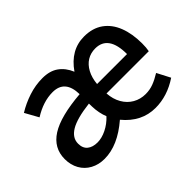

<svg xmlns="http://www.w3.org/2000/svg" viewBox="-95 -733 976 976"><g transform="rotate(-45 393.0 -245.0)"><path d="M402.8 -409.7Q466.8 -502 564 -502Q624.5 -502 665.8 -472.7Q707 -443.4 727.5 -390.6Q748 -337.9 748 -268.1Q748 -237.3 743.7 -216.3H439.9Q442.9 -172.9 461.7 -140.4Q480.5 -107.9 511 -90.6Q541.5 -73.2 578.6 -73.2Q608.4 -73.2 634.8 -83Q661.1 -92.8 691.9 -111.8L729 -40.5Q649.9 12.2 564.5 12.2Q464.4 12.2 393.6 -73.7Q293.9 12.2 198.2 12.2Q156.2 12.2 123.3 -5.6Q90.3 -23.4 72 -55.9Q53.7 -88.4 53.7 -130.4Q53.7 -210 123 -254.2Q192.4 -298.3 340.8 -310.5Q338.9 -415 250.5 -415Q183.1 -415 113.3 -371.1L73.2 -443.4Q115.7 -469.7 164.8 -485.8Q213.9 -502 264.6 -502Q317.4 -502 350.8 -478Q384.3 -454.1 402.8 -409.7ZM439.9 -284.2H655.3Q655.3 -418.9 561 -418.9Q528.3 -418.9 502.4 -403.1Q476.6 -387.2 460.2 -356.7Q443.8 -326.2 439.9 -284.2ZM340.8 -221.7 340.3 -243.2Q244.1 -231.9 200.7 -205.8Q157.2 -179.7 157.2 -138.2Q157.2 -105 177.5 -88.6Q197.8 -72.3 231.9 -72.3Q262.7 -72.3 296.6 -88.9Q330.6 -105.5 357.9 -134.8Q350.6 -152.3 345.9 -175.5Q341.3 -198.7 340.8 -221.7Z"/></g></svg>

Font: Varta
Style: Bold
Weight: 700
Designer: Joana Correia, Viktoriya Grabowska, Eben Sorkin
Foundry: Sorkin Type
Version: Version 1.002; ttfautohint (v1.3) -l 8 -r 24 -G 200 -x 12 -H